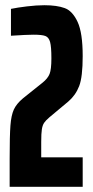

<svg xmlns="http://www.w3.org/2000/svg" viewBox="-20 -716 355 736"><path d="M68 -339 143 -399Q163 -415 170 -432.5Q177 -450 177 -492Q177 -537 172 -555Q167 -573 154 -578Q141 -583 108 -583Q84 -583 22 -579V-682Q46 -687 83 -691.5Q120 -696 150 -696Q198 -696 228 -685Q258 -674 277.5 -632Q297 -590 297 -501Q297 -421 283.5 -386Q270 -351 242 -327L169 -266Q155 -254 149 -245Q143 -236 140.5 -220.5Q138 -205 138 -172V-113H297V0H17V-108Q17 -196 20 -235Q23 -274 33 -296Q43 -318 68 -339Z"/></svg>

Font: Saira Ultra Condensed ExtraBold
Style: Regular
Weight: 800
Width: 1
Designer: Hector Gatti with collaboration of the Omnibus-Type team
Foundry: Omnibus-Type
Version: Version 1.001; ttfautohint (v1.8)